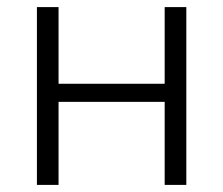

<svg xmlns="http://www.w3.org/2000/svg" viewBox="-20 -521 629 541"><path d="M84 0V-501H145V-285H444V-501H505V0H444V-234H145V0Z"/></svg>

Font: Winston Light
Style: Regular
Weight: 300
Designer: Original fonts by Vernon Adams / Changes by Cristiano Sobral
Foundry: Original fonts by Vernon Adams / Changes by Cristiano Sobral
Version: Version 2.503;July 17, 2020;FontCreator 13.0.0.2655 64-bit